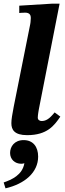

<svg xmlns="http://www.w3.org/2000/svg" viewBox="-20 -725 354 1047"><path d="M128 12C238 12 276 -41 309 -89L278 -112C262 -94 241 -65 208 -65C196 -65 186 -71 186 -84C186 -98 192 -130 192 -130L305 -705H264L85 -694V-654C85 -654 99 -656 117 -656C144 -656 148 -640 148 -627C148 -611 145 -594 145 -594L55 -144C47 -101 42 -75 42 -53C42 -18 58 12 128 12ZM10 302C115 278 188 215 188 129C188 75 160 39 109 39C58 39 35 75 35 109C35 144 61 168 96 168C103 168 107 167 113 165C102 230 43 255 0 270Z"/></svg>

Font: STIX Two Text
Style: Bold Italic
Weight: 700
Italic angle: -12°
Designer: Ross Mills, John Hudson & Paul Hanslow, Tiro Typeworks Ltd; with prior portions MicroPress Inc. and Coen Hoffman, Elsevi
Foundry: Tiro Typeworks Ltd
Version: Version 2.13 b171